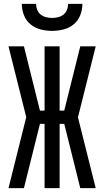

<svg xmlns="http://www.w3.org/2000/svg" viewBox="-20 -975 540 995"><path d="M476 0H396L313 -333H289V0H211V-333H187L104 0H24L116 -368L24 -735H104L187 -402H211V-735H289V-402H313L396 -735H476L384 -367ZM250 -815Q220 -815 190.5 -822.5Q161 -830 138 -849Q115 -868 104 -896.5Q93 -925 93 -955H167Q167 -939 173 -924Q179 -909 191 -899.5Q203 -890 218.5 -886Q234 -882 250 -882Q266 -882 281.5 -886Q297 -890 309 -899.5Q321 -909 327 -924Q333 -939 333 -955H407Q407 -925 396 -896.5Q385 -868 362 -849Q339 -830 309.5 -822.5Q280 -815 250 -815Z"/></svg>

Font: Iosevka www.saffi
Style: Regular
Weight: 400
Monospace: yes
Designer: Belleve Invis
Foundry: Belleve Invis
Version: Version 22.0.2; ttfautohint (v1.8.3)